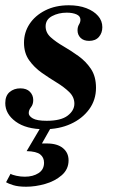

<svg xmlns="http://www.w3.org/2000/svg" viewBox="-22 -478 436 728"><path d="M146 12Q77 12 37.5 -17Q-2 -46 -2 -87Q-2 -115 14.5 -129Q31 -143 55 -143Q79 -143 91.5 -130Q104 -117 104 -99Q104 -82 95.5 -71.5Q87 -61 87 -49Q87 -38 102.5 -29Q118 -20 155 -20Q209 -20 234.5 -39.5Q260 -59 260 -85Q260 -110 240.5 -129Q221 -148 193 -165Q165 -182 136.5 -202Q108 -222 88.5 -249.5Q69 -277 69 -316Q69 -355 90 -387Q111 -419 149.5 -438.5Q188 -458 239 -458Q277 -458 305.5 -447Q334 -436 350 -417.5Q366 -399 366 -375Q366 -353 353 -338Q340 -323 316 -323Q295 -323 283.5 -334.5Q272 -346 272 -363Q272 -376 277.5 -385Q283 -394 283 -403Q283 -417 268 -423.5Q253 -430 231 -430Q200 -430 175.5 -417Q151 -404 151 -378Q151 -354 170.5 -336.5Q190 -319 218.5 -302.5Q247 -286 275.5 -265.5Q304 -245 323 -216.5Q342 -188 342 -145Q342 -99 316 -63.5Q290 -28 246 -8Q202 12 146 12ZM77 230Q47 230 28 224Q9 218 1 213L18 181Q24 185 40 188.5Q56 192 72 192Q103 192 124 178.5Q145 165 145 139Q145 119 130.5 107.5Q116 96 79 95L141 -10H180L137 66H156Q195 66 216.5 83.5Q238 101 238 130Q238 164 212 186.5Q186 209 149 219.5Q112 230 77 230Z"/></svg>

Font: Libre Bodoni Medium
Style: Italic
Weight: 500
Italic angle: -13°
Designer: Pablo Impallari, Rodrigo Fuenzalida
Foundry: Impallari Type
Version: Version 2.005;gftools[0.9.23]